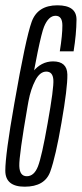

<svg xmlns="http://www.w3.org/2000/svg" viewBox="-33 -699 309 724"><path d="M60 5Q136 5 156.5 -51.8Q177 -108.5 199 -237Q222 -369 221 -418.2Q220 -467.5 167 -467.5Q122 -467.5 90 -427.2Q58 -387 47.5 -331L74.5 -318Q83 -363 100.2 -396Q117.5 -429 141.5 -429Q166 -429 168.2 -398.2Q170.5 -367.5 146.5 -233.5Q124.5 -108 110 -71.2Q95.5 -34.5 68 -34.5Q41 -34.5 39.8 -73Q38.5 -111.5 71 -298.5Q116 -556.5 133 -598Q150 -639.5 176.5 -639.5Q202 -639.5 202.2 -603.5Q202.5 -567.5 192.5 -505.5H244.5Q255 -570 255.5 -624.5Q256 -679 183.5 -679Q109 -679 86.5 -617Q64 -555 21 -308.5Q-13 -116 -13 -55.5Q-13 5 60 5Z"/></svg>

Font: Anybody ExtraCondensed Light
Style: Italic
Weight: 300
Width: 2
Italic angle: -10°
Version: Version 1.113;gftools[0.9.25]